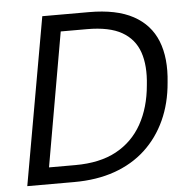

<svg xmlns="http://www.w3.org/2000/svg" viewBox="-51 -750 783 800"><g transform="rotate(-5 340.5 -350.0)"><path d="M31 0 155 -700H350Q465 -700 535 -662Q605 -624 633.5 -552.5Q662 -481 651 -379Q644 -293 612 -223Q580 -153 526 -103Q472 -53 397 -26.5Q322 0 227 0ZM128 -70H238Q341 -70 410 -107.5Q479 -145 517.5 -214Q556 -283 564 -376Q573 -457 553.5 -513.5Q534 -570 481.5 -600Q429 -630 336 -630H226Z"/></g></svg>

Font: DM Sans 12pt
Style: Italic
Weight: 400
Italic angle: -10°
Version: Version 4.004;gftools[0.9.30]